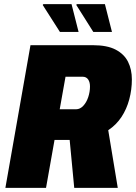

<svg xmlns="http://www.w3.org/2000/svg" viewBox="-20 -906 656 926"><path d="M6 0 127 -688H429Q497 -688 538 -666.5Q579 -645 597.5 -608Q616 -571 616 -523Q616 -474 603.5 -427Q591 -380 566 -342Q541 -304 502 -278L548 0H338L316 -231H243L202 0ZM268 -379H347Q366 -379 381.5 -395.5Q397 -412 405.5 -437.5Q414 -463 414 -489Q414 -510 405 -523Q396 -536 378 -536H296ZM269 -752 186 -882 189 -886H325L359 -752ZM430 -752 348 -882 350 -886H486L520 -752Z"/></svg>

Font: Archivo Condensed Black
Style: Italic
Weight: 900
Width: 3
Italic angle: -10°
Designer: Hector Gatti
Foundry: Omnibus-Type
Version: Version 2.001